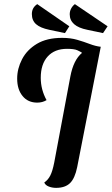

<svg xmlns="http://www.w3.org/2000/svg" viewBox="-20 -886 540 928"><path d="M251 22Q232 22 215.5 15.5Q199 9 194 -4Q212 -16 223 -37.5Q234 -59 242 -100L320 -516Q335 -596 376 -630L375 -632Q369 -636 354 -643Q339 -650 304 -650Q244 -650 210.5 -613Q177 -576 177 -510Q177 -453 205 -402Q185 -390 160 -390Q115 -390 89 -422Q63 -454 63 -506Q63 -554 86.5 -599.5Q110 -645 158 -674Q206 -703 280 -703Q321 -703 353.5 -693.5Q386 -684 413.5 -673.5Q441 -663 466 -660H467L353 -78Q342 -24 318.5 -1Q295 22 251 22ZM478 -726 402 -742Q317 -759 317 -817Q317 -832 324 -845Q331 -858 342 -866L500 -759ZM294 -726 218 -742Q175 -751 154.5 -769Q134 -787 134 -818Q134 -849 160 -866L315 -759Z"/></svg>

Font: Sansita Swashed
Style: Regular
Weight: 400
Designer: Pablo Cosgaya
Foundry: Omnibus-Type
Version: Version 1.003; ttfautohint (v1.8.3)